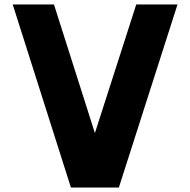

<svg xmlns="http://www.w3.org/2000/svg" viewBox="-20 -841 854 861"><path d="M37 -821H222L419 -202H392L591 -821H776L513 0H298Z"/></svg>

Font: Alexandria ExtraBold
Style: Regular
Weight: 800
Designer: Mohamed Gaber
Foundry: Kief Type Foundry
Version: Version 5.100